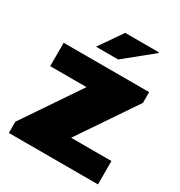

<svg xmlns="http://www.w3.org/2000/svg" viewBox="-171 -843 899 961"><g transform="rotate(30 278.0 -362.5)"><path d="M526 -466 302 -135H535V0H20V-65L242 -393H32V-528H526ZM469 -721 310 -592H182L274 -725H467Z"/></g></svg>

Font: Archicoco
Style: Regular
Weight: 400
Designer: Hector Gatti
Foundry: Hector Gatti
Version: 1.002